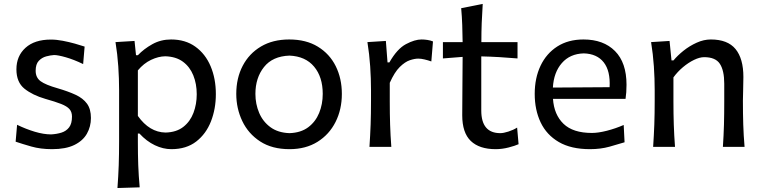

<svg xmlns="http://www.w3.org/2000/svg" viewBox="-20 -738 3832 965"><path d="M241.7 11.7Q183.6 11.7 137 -1.7Q90.3 -15.1 58.6 -25.9L65.9 -110.8Q109.9 -89.4 154.8 -75.9Q199.7 -62.5 236.8 -62.5Q265.1 -64 289.1 -71.5Q313 -79.1 327.4 -97.9Q341.8 -116.7 341.8 -151.9Q341.8 -175.3 329.1 -189.7Q316.4 -204.1 287.1 -215.6Q257.8 -227.1 207.5 -241.2Q143.6 -259.8 103 -292.2Q62.5 -324.7 62.5 -389.6Q62.5 -456.5 108.2 -497.8Q153.8 -539.1 235.8 -539.1Q264.2 -539.1 295.7 -533Q327.1 -526.9 356.2 -518.8Q385.3 -510.7 405.3 -503.9L397.9 -416Q350.1 -439 310.5 -450.2Q271 -461.4 252 -461.4Q233.9 -460.4 212.2 -454.6Q190.4 -448.7 174.8 -432.1Q159.2 -415.5 159.2 -382.3Q159.2 -348.1 184.1 -329.8Q209 -311.5 269.5 -294.4Q322.8 -278.8 360.1 -261.5Q397.5 -244.1 417.2 -217Q437 -189.9 437 -145Q437 -101.6 416.7 -65.9Q396.5 -30.3 353.5 -9.3Q310.5 11.7 241.7 11.7Z M570.3 207Q574.7 148.9 576.7 92.8Q578.6 36.6 578.6 -28.3V-284.7Q578.6 -342.8 574.5 -404.3Q570.3 -465.8 560.5 -526.4L656.2 -532.2L663.6 -460.4H672.9Q703.1 -492.2 745.6 -515.9Q788.1 -539.6 839.8 -539.6Q911.6 -539.6 961.9 -503.4Q1012.2 -467.3 1038.6 -405Q1064.9 -342.8 1064.9 -264.6Q1064.9 -190.9 1040.3 -127.9Q1015.6 -64.9 966.1 -26.6Q916.5 11.7 841.3 11.7Q799.8 11.7 758.3 -8.1Q716.8 -27.8 680.7 -66.9H672.9V-24.4Q672.9 37.6 674.8 91.6Q676.8 145.5 682.1 203.6ZM812 -71.8Q866.7 -73.2 901.4 -100.3Q936 -127.4 952.4 -170.9Q968.8 -214.4 968.8 -264.2Q968.8 -316.9 951.4 -359.6Q934.1 -402.3 899.2 -428Q864.3 -453.6 810.5 -455.1Q775.9 -454.6 739 -437Q702.1 -419.4 672.9 -384.3V-155.3Q731 -73.2 812 -71.8Z M1435.1 11.7Q1347.2 11.7 1287.6 -27.1Q1228 -65.9 1197.8 -129.4Q1167.5 -192.9 1167.5 -266.1Q1167.5 -345.2 1199.7 -407Q1231.9 -468.8 1291.5 -504.2Q1351.1 -539.6 1433.6 -539.6Q1518.6 -539.6 1577.6 -503.4Q1636.7 -467.3 1667.5 -405.3Q1698.2 -343.3 1698.2 -266.1Q1698.2 -188 1666.5 -125Q1634.8 -62 1575.7 -25.1Q1516.6 11.7 1435.1 11.7ZM1435.1 -68.8Q1492.2 -70.8 1529.1 -98.4Q1565.9 -126 1584 -170.2Q1602.1 -214.4 1602.1 -266.1Q1602.1 -351.1 1558.6 -403.1Q1515.1 -455.1 1435.1 -458.5Q1350.1 -455.6 1306.9 -401.1Q1263.7 -346.7 1263.7 -266.1Q1263.7 -215.3 1282.5 -170.9Q1301.3 -126.5 1339.4 -98.6Q1377.4 -70.8 1435.1 -68.8Z M1836.9 0Q1840.8 -58.1 1842.8 -112.3Q1844.7 -166.5 1844.7 -231.9V-284.7Q1844.7 -342.8 1840.6 -404.3Q1836.4 -465.8 1826.7 -526.4L1919.4 -532.2L1927.7 -424.3H1937Q1976.1 -492.7 2020.3 -516.1Q2064.5 -539.6 2098.6 -539.6Q2112.8 -539.6 2127.7 -537.4Q2142.6 -535.2 2156.2 -529.8L2147.9 -429.2Q2131.3 -435.1 2113.8 -439.2Q2096.2 -443.4 2082 -443.4Q2064 -443.4 2039.8 -435.3Q2015.6 -427.2 1989.3 -401.4Q1962.9 -375.5 1939 -321.8V-227.5Q1939 -165.5 1940.7 -111.8Q1942.4 -58.1 1946.8 0Z M2471.2 11.7Q2389.2 11.7 2346.2 -29.5Q2303.2 -70.8 2303.2 -158.7Q2303.2 -238.8 2304.2 -314Q2305.2 -389.2 2305.2 -452.1L2206.1 -444.3V-526.4H2305.2Q2304.7 -571.8 2303.2 -612.5Q2301.8 -653.3 2297.9 -696.8L2406.2 -718.3Q2402.8 -665.5 2401.1 -622.3Q2399.4 -579.1 2399.4 -526.4H2581.1V-444.3Q2536.1 -448.2 2490 -450.9Q2443.8 -453.6 2398.9 -454.6V-182.6Q2398.9 -68.8 2494.6 -68.8Q2510.7 -68.8 2535.2 -76.7Q2559.6 -84.5 2579.1 -96.7L2586.4 -13.2Q2569.3 -5.4 2536.4 3.2Q2503.4 11.7 2471.2 11.7Z M2945.3 11.7Q2850.1 11.7 2788.6 -24.2Q2727.1 -60.1 2697.3 -122.8Q2667.5 -185.5 2667.5 -266.1Q2667.5 -345.7 2696.8 -407.5Q2726.1 -469.2 2781 -504.4Q2835.9 -539.6 2912.6 -539.6Q3013.2 -539.6 3071 -481.4Q3128.9 -423.3 3128.9 -312Q3128.9 -272.5 3124 -241.2H2759.3Q2764.6 -161.6 2812.3 -115.7Q2859.9 -69.8 2955.1 -69.8Q2986.8 -69.8 3030 -80.8Q3073.2 -91.8 3114.7 -109.9L3119.1 -22.9Q3087.9 -13.2 3043.2 -0.7Q2998.5 11.7 2945.3 11.7ZM3043.9 -299.8Q3048.3 -381.3 3014.4 -424.6Q2980.5 -467.8 2914.1 -469.7Q2844.7 -467.8 2804 -421.1Q2763.2 -374.5 2758.8 -297.9Z M3262.7 0Q3266.6 -58.1 3268.6 -112.3Q3270.5 -166.5 3270.5 -231.9V-284.7Q3270.5 -342.8 3266.4 -404.3Q3262.2 -465.8 3252.4 -526.4L3345.2 -532.2L3355 -434.6H3365.2Q3385.3 -459 3415.5 -483.2Q3445.8 -507.3 3481.4 -523.4Q3517.1 -539.6 3552.7 -539.6Q3637.2 -539.6 3676.8 -491.5Q3716.3 -443.4 3716.3 -351.1Q3716.3 -316.9 3715.1 -286.4Q3713.9 -255.9 3713.9 -231.9Q3713.9 -166.5 3715.6 -112.3Q3717.3 -58.1 3722.2 0H3613.3Q3617.2 -58.1 3618.7 -111.8Q3620.1 -165.5 3620.1 -227.5V-317.4Q3620.1 -383.8 3598.1 -417.2Q3576.2 -450.7 3519 -450.7Q3496.6 -450.7 3468.3 -437Q3439.9 -423.3 3412.6 -400.4Q3385.3 -377.4 3364.7 -349.1V-227.5Q3364.7 -165.5 3366.5 -111.8Q3368.2 -58.1 3372.6 0Z"/></svg>

Font: Pinar Medium
Style: Regular
Weight: 500
Designer: Amin Abedi
Version: Version 3.000